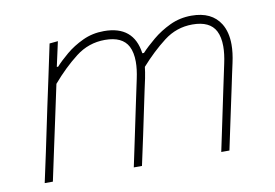

<svg xmlns="http://www.w3.org/2000/svg" viewBox="-60 -599 993 694"><g transform="rotate(-10 436.0 -252.0)"><path d="M52 0Q64 -56.5 75.5 -109Q86.5 -161 99 -221L109.5 -271Q119 -315.5 131.5 -373.5Q143.5 -431 157 -494L188 -497L168 -406H173Q189.5 -424.5 216.8 -447.5Q244 -470.5 279.8 -487.2Q315.5 -504 358 -504Q467 -504 481 -401H487Q506 -421.5 534.8 -445.5Q563.5 -469.5 600 -486.8Q636.5 -504 679 -504Q753.5 -504 785 -453Q804 -422 804 -376Q804 -346 796 -310Q791.5 -289.5 787.2 -269.5Q783 -249.5 777 -221Q764 -160 753 -108.5Q742 -57 730 0H700Q712 -57 723 -109Q734 -160.5 746.5 -221L766 -313Q773.5 -347.5 773.5 -375Q773.5 -409 762 -431.5Q741 -472 677 -472Q618.5 -472 572 -436.2Q525.5 -400.5 481.5 -351Q479.5 -332.5 475 -310Q470.5 -289.5 466.2 -269.5Q462 -249.5 456 -221Q443.5 -161 432.5 -109Q421 -56.5 409 0H379Q391 -57 402 -109Q413 -160.5 425.5 -221L445 -313Q452.5 -347.5 452.5 -375Q452.5 -409 441 -431.5Q420 -472 356 -472Q296 -472 248.5 -435.2Q201 -398.5 156 -346L129.5 -222Q116.5 -161 105.2 -108.8Q94 -56.5 82 0Z"/></g></svg>

Font: Heraclito Thin
Style: Italic
Weight: 100
Italic angle: -12°
Designer: Kostas Bartsokas (font) & Cristiano Sobral (main changes)
Foundry: Kostas Bartsokas (font) & Cristiano Sobral (main changes)
Version: Version 1.00;July 8, 2020;FontCreator 13.0.0.2655 64-bit